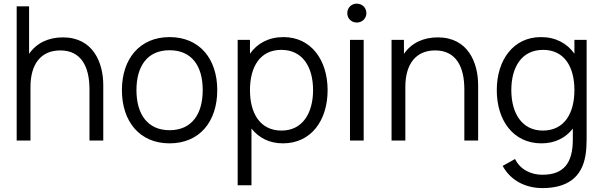

<svg xmlns="http://www.w3.org/2000/svg" viewBox="-20 -754 3237 1030"><path d="M69.5 0H143.5V-288C143.5 -410 199.5 -483.5 303.5 -483.5C416.5 -483.5 460 -394.5 460 -275.5V0H534V-297C534 -418.5 479.5 -553.5 317.5 -553.5C240 -553.5 176 -523.5 136 -465V-720H69.5Z M889.5 15C1049.5 15 1145.5 -100.5 1145.5 -270.5C1145.5 -437.5 1051.5 -555 889.5 -555C731.5 -555 634 -440.5 634 -270.5C634 -103 728.5 15 889.5 15ZM889.5 -55.5C772.5 -55.5 712 -140.5 712 -270.5C712 -396.5 768.5 -484.5 889.5 -484.5C1008.5 -484.5 1067.5 -400.5 1067.5 -270.5C1067.5 -143 1009.5 -55.5 889.5 -55.5Z M1255 240H1329V-64.5C1368 -15 1424.5 15 1498 15C1649.5 15 1737.5 -108.5 1737.5 -270.5C1737.5 -431.5 1649 -555 1501 -555C1421 -555 1360.5 -521.5 1321 -466V-540H1255ZM1490.5 -53.5C1375.5 -53.5 1321 -145.5 1321 -270.5C1321 -397.5 1376.5 -486.5 1489 -486.5C1605 -486.5 1659.5 -392.5 1659.5 -270.5C1659.5 -147.5 1603 -53.5 1490.5 -53.5Z M1894 -633C1923 -633 1945.5 -655 1945.5 -683.5C1945.5 -712.5 1923 -734.5 1894 -734.5C1865 -734.5 1843 -712.5 1843 -683.5C1843 -655 1865 -633 1894 -633ZM1857.5 0H1931V-540H1857.5Z M2080.5 0H2154.5V-288C2154.5 -410 2210.5 -483.5 2314.5 -483.5C2427.5 -483.5 2471 -394.5 2471 -275.5V0H2545V-297C2545 -418.5 2490.5 -553.5 2328.5 -553.5C2251 -553.5 2187 -523.5 2147 -465V-540H2080.5Z M2884.5 15C2957.5 15 3014 -14.5 3053 -64V-8.5C3053.5 118.5 3006.5 183.5 2889.5 183.5C2832.5 183.5 2772.5 159 2743 99L2676.5 136C2722.5 220 2806.5 255 2889.5 255C3021.5 255 3101.5 199 3121 78.5C3125.5 51 3127 23.5 3127 -7.5V-540H3061.5V-466C3022 -521.5 2961.5 -555 2881.5 -555C2733.5 -555 2645 -431.5 2645 -270.5C2645 -108.5 2733 15 2884.5 15ZM2892 -53.5C2779.5 -53.5 2723 -147.5 2723 -270.5C2723 -392.5 2777.5 -486.5 2893.5 -486.5C3006 -486.5 3061.5 -397.5 3061.5 -270.5C3061.5 -145.5 3007 -53.5 2892 -53.5Z"/></svg>

Font: Hauora
Style: Regular
Weight: 400
Designer: Mikhail Sharanda
Foundry: WCYS & Co.
Version: Version 1.010